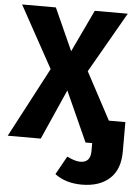

<svg xmlns="http://www.w3.org/2000/svg" viewBox="-64 -740 732 1008"><g transform="rotate(5 301.5 -235.5)"><path d="M518 -125H605V31Q605 125 551.5 173.5Q498 222 405 222Q320 222 263 179L317 82Q359 103 387 103Q441 103 441 42V0H406L287 -264L170 0H-4L190 -368L11 -693H189L289 -471L394 -693H568L385 -374Z"/></g></svg>

Font: Fira Sans
Style: Bold
Weight: 700
Designer: bBox Type GmbH & Carrois Corporate GbR & Edenspiekermann AG
Foundry: bBox Type GmbH & Carrois Corporate GbR & Edenspiekermann AG
Version: Version 4.301;PS 004.301;hotconv 1.0.88;makeotf.lib2.5.64775